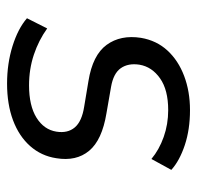

<svg xmlns="http://www.w3.org/2000/svg" viewBox="-27 -524 560 546"><g transform="rotate(90 253.0 -251.0)"><path d="M217.6 8.9Q160.9 8.9 111.1 -6.6Q61.2 -22.2 31.9 -47.7L60.9 -105.2Q94.3 -81.1 135.5 -67.3Q176.6 -53.6 222.6 -53.6Q280.6 -53.6 314.7 -74.8Q348.8 -96.1 354.4 -131.5Q359.5 -163.4 342.3 -183.7Q325.1 -204 282.6 -210.5L210.6 -222.5Q136.5 -234.5 107.6 -274.2Q78.6 -314 87.6 -371.8Q95.1 -416.1 123.5 -447Q151.8 -477.9 195.9 -494.6Q239.9 -511.3 293.2 -511.3Q348.1 -511.3 392.7 -496.5Q437.3 -481.6 463.1 -458.2L432.1 -401.6Q405.6 -423.7 369.5 -436.5Q333.3 -449.3 293.2 -449.3Q235.7 -449.3 202.9 -426.2Q170.1 -403.2 164 -367.8Q159 -335.8 173.9 -314.5Q188.8 -293.3 227.7 -286.7L302.3 -273.7Q378.3 -261.2 408.8 -224.5Q439.3 -187.8 429.9 -131Q423.4 -88.3 395.3 -56.6Q367.2 -25 321.9 -8Q276.5 8.9 217.6 8.9Z"/></g></svg>

Font: Mulish ExtraLight
Style: Italic
Weight: 200
Italic angle: -9°
Designer: Vernon Adams
Foundry: Vernon Adams
Version: Version 3.603